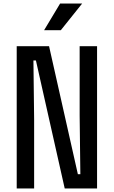

<svg xmlns="http://www.w3.org/2000/svg" viewBox="-20 -1060 640 1080"><path d="M74 0V-800H256L418 -80H432L428 -410V-800H526V0H344L182 -720H168L172 -390V0ZM228 -890 318 -1040H442L322 -890Z"/></svg>

Font: Martian Mono Condensed
Style: Regular
Weight: 400
Width: 3
Designer: Roman Shamin
Foundry: Evil Martians
Version: Version 1.000